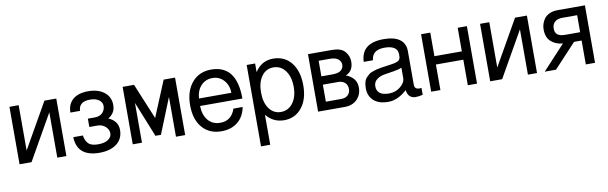

<svg xmlns="http://www.w3.org/2000/svg" viewBox="-48 -1022 5463 1724"><g transform="rotate(-10 2683.5 -160.5)"><path d="M60 -524H144V-111L379 -524H487V0H404V-413L169 0H60Z M665 -156Q671 -109 697.5 -81.5Q724 -54 785.5 -54Q847 -54 879 -76.5Q911 -99 911 -133Q911 -167 881.5 -194Q852 -221 809 -221H735V-297H797Q845 -297 869.5 -323.5Q894 -350 894 -384.5Q894 -419 864 -440.5Q834 -462 783 -462Q681 -462 678 -378H590Q591 -455 640 -497Q689 -539 780 -539Q871 -539 926 -495.5Q981 -452 981 -378Q981 -304 916 -267Q1002 -229 1002 -148Q1002 -67 943.5 -22Q885 23 786 23Q583 23 577 -156Z M1092 -524H1196L1331 -198L1466 -524H1570V0H1486V-363L1356 -40H1306L1176 -363V0H1092Z M1749 -302H2044Q2044 -370 2003 -416Q1962 -462 1899 -462Q1836 -462 1795 -418.5Q1754 -375 1749 -302ZM2133 -234H1747Q1749 -152 1789.5 -103Q1830 -54 1901 -54Q2003 -54 2038 -159H2122Q2106 -73 2047 -25Q1988 23 1898 23Q1788 23 1724 -51.5Q1660 -126 1660 -255Q1660 -384 1725.5 -461.5Q1791 -539 1900 -539Q2133 -539 2133 -234Z M2605 -257.5Q2605 -349 2563.5 -405Q2522 -461 2454.5 -461Q2387 -461 2347 -405.5Q2307 -350 2307 -258Q2307 -166 2347 -110.5Q2387 -55 2454 -55Q2521 -55 2563 -110.5Q2605 -166 2605 -257.5ZM2223 218V-524H2300V-445Q2359 -539 2465 -539Q2571 -539 2631.5 -462Q2692 -385 2692 -256.5Q2692 -128 2630.5 -52.5Q2569 23 2470 23Q2371 23 2307 -55V218Z M3001 -524Q3083 -524 3118 -484Q3153 -444 3153 -392Q3153 -305 3084 -277Q3180 -240 3180 -150Q3180 -85 3138 -42.5Q3096 0 3025 0H2782V-524ZM2866 -231V-76H3006Q3045 -76 3067.5 -97Q3090 -118 3090 -153.5Q3090 -189 3067 -210Q3044 -231 3006 -231ZM2964 -449H2866V-307H2964Q3023 -307 3046 -327.5Q3069 -348 3069 -376.5Q3069 -405 3046 -427Q3023 -449 2964 -449Z M3587 -165V-259Q3562 -247 3511.5 -239Q3461 -231 3424 -225Q3387 -219 3357 -196.5Q3327 -174 3327 -134Q3327 -94 3354 -72Q3381 -50 3440 -50Q3499 -50 3543 -86.5Q3587 -123 3587 -165ZM3263 -369Q3269 -539 3473 -539Q3570 -539 3620 -502.5Q3670 -466 3670 -396V-88Q3670 -47 3715 -47Q3724 -47 3733 -49V14Q3698 23 3667 23Q3636 23 3615.5 4.5Q3595 -14 3590 -54Q3506 23 3419.5 23Q3333 23 3286.5 -19Q3240 -61 3240 -132Q3240 -204 3274 -234Q3288 -247 3297.5 -255Q3307 -263 3329.5 -270.5Q3352 -278 3364 -281.5Q3376 -285 3406 -290Q3440 -296 3494.5 -303Q3549 -310 3568 -323Q3587 -336 3587 -362V-384Q3587 -422 3556.5 -442Q3526 -462 3469 -462Q3412 -462 3382 -439.5Q3352 -417 3347 -369Z M3813 -524H3897V-309H4147V-524H4231V0H4147V-233H3897V0H3813Z M4351 -524H4435V-111L4670 -524H4778V0H4695V-413L4460 0H4351Z M4995 -364Q4995 -294 5086 -294H5223V-449H5086Q5044 -449 5019.5 -427.5Q4995 -406 4995 -370ZM4904 -375Q4904 -426 4934 -470Q4951 -494 4983 -509Q5015 -524 5059 -524H5307V0H5223V-218H5154L4951 0H4848L5053 -221Q4986 -227 4945 -265Q4904 -303 4904 -375Z"/></g></svg>

Font: Autonym
Style: Regular
Weight: 500
Version: Version 1.0.20131126